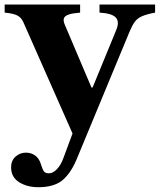

<svg xmlns="http://www.w3.org/2000/svg" viewBox="-28 -544 684 822"><path d="M136.5 257.5Q88 257.5 53.8 236Q19.5 214.5 19.5 172Q19.5 143.5 38.5 126.5Q57.5 109.5 83.5 109.5Q105.5 109.5 122.8 122Q140 134.5 147.5 160Q154.5 183.5 161 190.8Q167.5 198 181 198Q198.5 198 215.5 180.5Q232.5 163 243.5 132.5L282.5 27.5L71.5 -450Q63 -469 46 -477.8Q29 -486.5 -8 -490V-524.5H315V-490Q283.5 -487.5 266.8 -482Q250 -476.5 246 -466.5Q242 -456.5 248.5 -440.5L363.5 -169.5H368.5L468 -411.5Q485 -450 468.2 -468.5Q451.5 -487 398 -490V-524.5H636V-490Q599.5 -483 580 -474.5Q560.5 -466 549.5 -451.2Q538.5 -436.5 527.5 -410.5L299.5 139.5Q285.5 172 269.5 194.5Q253.5 217 234.5 231.5Q198 257.5 136.5 257.5Z"/></svg>

Font: Libre Caslon Text
Style: Regular
Weight: 400
Designer: Pablo Impallari, Rodrigo Fuenzalida, Katja Schimmel
Foundry: Pablo Impallari, Rodrigo Fuenzalida
Version: Version 2.000